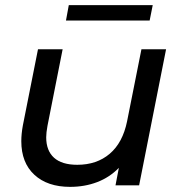

<svg xmlns="http://www.w3.org/2000/svg" viewBox="-20 -722 708 748"><path d="M627 -530 522 0H430L443 -68Q407 -31 358.5 -12.5Q310 6 253 6Q165 6 114 -41Q63 -88 63 -172Q63 -200 69 -233L128 -530H224L165 -232Q160 -205 160 -187Q160 -135 190.5 -107.5Q221 -80 281 -80Q357 -80 407.5 -123Q458 -166 475 -249L531 -530ZM248 -702H575L563 -642H237Z"/></svg>

Font: Montserrat Alternates Medium
Style: Italic
Weight: 500
Italic angle: -11.3°
Designer: Julieta Ulanovsky
Foundry: Julieta Ulanovsky
Version: Version 7.200